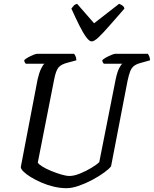

<svg xmlns="http://www.w3.org/2000/svg" viewBox="-20 -986 806 1006"><path d="M329 0Q296 0 262 -8Q228 -16 197 -29.5Q166 -43 141.5 -58Q117 -73 103 -87Q89 -101 89 -111L177 -570Q185 -605 195.5 -626.5Q206 -648 213 -652H115Q113 -654 110 -659Q107 -664 107 -671Q114 -678 127.5 -685.5Q141 -693 154.5 -698.5Q168 -704 174 -704H368Q372 -700 376 -691Q380 -682 380 -670L332 -657Q301 -649 287 -633Q273 -617 264 -571L178 -134Q183 -125 202.5 -113Q222 -101 249 -90Q276 -79 301.5 -71.5Q327 -64 344 -64Q368 -64 400 -77Q432 -90 460.5 -107.5Q489 -125 500 -136L586 -570Q594 -608 604 -628Q614 -648 621 -652H524Q522 -654 519 -659Q516 -664 516 -671Q523 -678 537 -685.5Q551 -693 564.5 -698.5Q578 -704 583 -704H755Q758 -700 762 -691Q766 -682 766 -670L716 -656Q694 -650 681.5 -640Q669 -630 662 -612Q655 -594 648 -561L562 -115Q553 -102 526.5 -82.5Q500 -63 464.5 -44Q429 -25 393 -12.5Q357 0 329 0ZM460 -769Q448 -769 431.5 -791.5Q415 -814 395.5 -853Q376 -892 354 -941Q360 -949 366 -956Q372 -963 384 -966L473 -864L604 -966Q617 -961 624 -955Q631 -949 632 -941Q589 -892 555 -853Q521 -814 497.5 -791.5Q474 -769 460 -769Z"/></svg>

Font: Texturina Medium 12pt Medium
Style: Italic
Weight: 500
Italic angle: -11°
Version: Version 1.002